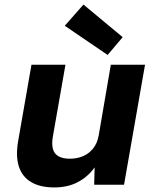

<svg xmlns="http://www.w3.org/2000/svg" viewBox="-20 -810 679 842"><path d="M218 12Q156 12 116.5 -11.5Q77 -35 62.5 -80.5Q48 -126 60 -194L118 -526H267L212 -212Q203 -160 222 -137Q241 -114 286 -114Q318 -114 344 -125Q370 -136 388.5 -159Q407 -182 413 -217L466 -526H616L524 0H393L395 -76Q367 -36 322.5 -12Q278 12 218 12ZM452 -569 264 -697 346 -790 518 -647Z"/></svg>

Font: DM Sans 9pt Black
Style: Italic
Weight: 900
Italic angle: -10°
Version: Version 4.004;gftools[0.9.30]